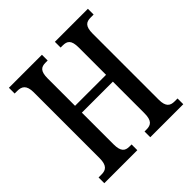

<svg xmlns="http://www.w3.org/2000/svg" viewBox="-187 -865 1016 1016"><g transform="rotate(-45 321.5 -357.0)"><path d="M26 0H273V-43H257C225 -43 206 -57 206 -111V-348H438V-113C438 -57 419 -43 385 -43H370V0H617V-43H595C563 -43 542 -56 542 -109V-603C542 -659 562 -671 595 -671H617V-714H370V-671H385C419 -671 438 -659 438 -603V-399H206V-604C206 -659 225 -671 257 -671H273V-714H26V-671H45C78 -671 102 -659 102 -604V-111C102 -57 81 -43 49 -43H26Z"/></g></svg>

Font: Noto Serif Bengali ExtraCondensed Medium
Style: Regular
Weight: 500
Width: 2
Designer: Juan Bruce, Universal Thirst, Indian Type Foundry and the Monotype Design Team.
Foundry: Monotype Imaging Inc.
Version: Version 2.003